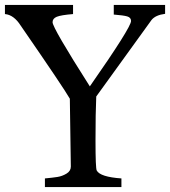

<svg xmlns="http://www.w3.org/2000/svg" viewBox="-20 -758 689 778"><path d="M0 -701V-738H276V-701Q227 -697 210 -690Q193 -683 193 -668Q193 -645 344 -408Q511 -647 511 -673Q511 -687 495.5 -691.5Q480 -696 441 -699V-738H649V-702Q610 -697 594 -677L370 -367Q367 -301 367 -188.5Q367 -76 372 -67Q386 -41 472 -35V0H162V-35Q194 -38 213 -41Q232 -44 249.5 -54.5Q267 -65 267 -83L263 -358Q240 -399 64 -654Q36 -698 0 -701Z"/></svg>

Font: Prociono
Style: Regular
Weight: 400
Designer: Barry Schwartz
Foundry: The Crud Factory
Version: Version 2.301